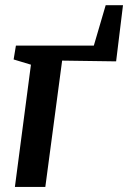

<svg xmlns="http://www.w3.org/2000/svg" viewBox="-20 -734 503 754"><path d="M395 -713.5H463L436 -493L224 -496L158 0H38.5L101.5 -480L33.5 -500.5L42.5 -555H348.5Z"/></svg>

Font: Merriweather SemiBold
Style: Italic
Weight: 600
Italic angle: -7.8°
Version: Version 2.101